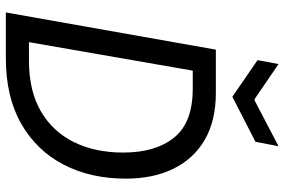

<svg xmlns="http://www.w3.org/2000/svg" viewBox="-174 -774 949 640"><g transform="rotate(90 300.0 -454.5)"><path d="M22 0 146 -700H290Q383 -700 446.5 -663Q510 -626 543 -558.5Q576 -491 576 -400Q576 -283 529.5 -193Q483 -103 393.5 -51.5Q304 0 174 0ZM121 -77H182Q284 -77 352 -117Q420 -157 454.5 -227.5Q489 -298 489 -391Q489 -499 439 -561Q389 -623 276 -623H216ZM303 -755 181 -839 194 -909 311 -829H315L468 -909L453 -832Z"/></g></svg>

Font: DM Mono
Style: Italic
Weight: 400
Italic angle: -10°
Designer: Colophon Foundry
Foundry: Colophon Foundry
Version: Version 1.000; ttfautohint (v1.8.2.53-6de2)